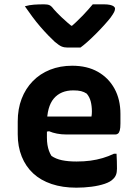

<svg xmlns="http://www.w3.org/2000/svg" viewBox="-20 -855 640 888"><path d="M352 -635Q338 -635 323.5 -635Q309 -635 293 -635Q277 -635 265 -640Q253 -645 233 -662Q221 -673 203.5 -691Q186 -709 166.5 -731.5Q147 -754 129 -778.5Q111 -803 95 -826Q116 -832 137.5 -833.5Q159 -835 184 -835Q200 -835 209 -831Q218 -827 229 -812Q241 -798 265 -775Q289 -752 331 -718L278 -736H342L291 -716Q336 -755 363 -783.5Q390 -812 409 -835H460Q477 -835 488.5 -832.5Q500 -830 506 -825.5Q512 -821 512 -815Q512 -808 508 -799.5Q504 -791 491 -773Q480 -759 462 -739Q444 -719 424 -699Q404 -679 385 -662Q366 -645 352 -635ZM314 -551Q383 -551 432.5 -523Q482 -495 509.5 -445Q537 -395 537 -328V-284Q537 -263 534 -252Q531 -241 525.5 -237Q520 -233 514 -233H288Q264 -233 243.5 -237Q223 -241 207 -248L176 -243L177 -316H403Q404 -321 404.5 -327Q405 -333 405 -339Q405 -365 399.5 -386Q394 -407 381 -422Q369 -430 355 -433.5Q341 -437 319 -437Q261 -437 229 -399.5Q197 -362 197 -282V-219Q197 -200 199.5 -185Q202 -170 206.5 -157.5Q211 -145 218 -134Q238 -120 266.5 -114Q295 -108 334 -108Q369 -108 398.5 -112Q428 -116 455 -124Q482 -132 507 -144H519Q520 -127 520.5 -109.5Q521 -92 521 -75Q521 -58 516.5 -46.5Q512 -35 503 -27Q491 -14 464.5 -5Q438 4 403.5 8.5Q369 13 333 13Q269 13 218.5 -4Q168 -21 133.5 -53Q99 -85 80.5 -131Q62 -177 62 -234V-293Q62 -351 80 -398Q98 -445 131.5 -479.5Q165 -514 211.5 -532.5Q258 -551 314 -551Z"/></svg>

Font: Rec Mono Semicasual
Style: Bold
Weight: 700
Version: Version 1.085; ttfautohint (v1.8.4.7-5d5b)